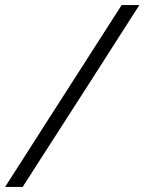

<svg xmlns="http://www.w3.org/2000/svg" viewBox="-39 -733 566 753"><path d="M-19 0Q16.5 -55.5 49.8 -107.2Q83 -159 127 -228L286 -476Q332 -547.5 366.5 -601.5Q401 -655.5 438 -713H507.5Q470.5 -655.5 435.8 -601.2Q401 -547 354.5 -474L196.5 -228Q152 -159 118.8 -107.2Q85.5 -55.5 50 0Z"/></svg>

Font: Commissioner Light
Style: Italic
Weight: 300
Italic angle: -12°
Designer: Kostas Bartsokas
Foundry: Kostas Bartsokas
Version: Version 1.000; ttfautohint (v1.8.3)